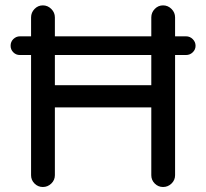

<svg xmlns="http://www.w3.org/2000/svg" viewBox="-20 -708 787 733"><path d="M98.6 -39.1V-498H55.7Q41 -498 30.8 -508.3Q20.5 -518.6 20.5 -533.2Q20.5 -548.8 31.2 -559.1Q42 -569.3 55.7 -569.3H98.6V-641.6Q98.6 -660.2 111.8 -673.8Q125 -687.5 143.6 -687.5Q162.1 -687.5 175.8 -673.8Q189.5 -660.2 189.5 -641.6V-569.3H557.6V-641.6Q557.6 -660.2 570.8 -673.8Q584 -687.5 602.5 -687.5Q621.1 -687.5 634.8 -673.8Q648.4 -660.2 648.4 -641.6V-569.3H690.4Q705.1 -569.3 715.8 -558.6Q726.6 -547.9 726.6 -533.2Q726.6 -518.6 715.8 -508.3Q705.1 -498 690.4 -498H648.4V-39.1Q648.4 -20.5 634.8 -7.3Q621.1 5.9 602.5 5.9Q584 5.9 570.8 -7.3Q557.6 -20.5 557.6 -39.1V-297.9H189.5V-39.1Q189.5 -20.5 175.8 -7.3Q162.1 5.9 143.6 5.9Q125 5.9 111.8 -7.3Q98.6 -20.5 98.6 -39.1ZM557.6 -498H189.5V-382.8H557.6Z"/></svg>

Font: jf-openhuninn-1.0
Style: Regular
Weight: 400
Designer: [Kosugi Maru]
      Designed by Motoya company      

      [Varela Round]
      Joe Prince(Latin component); Avraham Co
Foundry: justfont CO.,LTD.
Version: 1.0